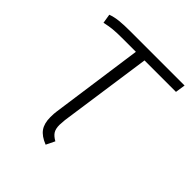

<svg xmlns="http://www.w3.org/2000/svg" viewBox="-154 -620 725 725"><g transform="rotate(45 208.5 -257.5)"><path d="M190 -111Q188 -89 188 -83Q188 -62 195.5 -50Q203 -38 221 -28L204 7Q171 -6 157 -26Q143 -46 143 -79Q143 -99 145 -111L197 -482H123Q92 -482 73.5 -480Q55 -478 33 -473L27 -510Q46 -517 69 -519.5Q92 -522 129 -522H417L411 -482H243Z"/></g></svg>

Font: Fira Sans Condensed ExtraLight
Style: Italic
Weight: 275
Width: 3
Italic angle: -8°
Designer: Carrois Corporate & Edenspiekermann AG
Foundry: Carrois Corporate GbR & Edenspiekermann AG
Version: Version 4.203